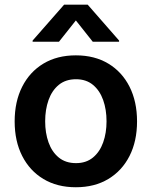

<svg xmlns="http://www.w3.org/2000/svg" viewBox="-20 -789 648 820"><path d="M304 10.7Q224.1 10.7 165.5 -24.5Q106.9 -59.7 74.8 -122.9Q42.6 -186.1 42.6 -270.6Q42.6 -355.1 74.8 -418.7Q106.9 -482.2 165.5 -517.4Q224.1 -552.6 304 -552.6Q383.9 -552.6 442.5 -517.4Q501.1 -482.2 533.2 -418.7Q565.3 -355.1 565.3 -270.6Q565.3 -186.1 533.2 -122.9Q501.1 -59.7 442.5 -24.5Q383.9 10.7 304 10.7ZM304.7 -92.3Q348 -92.3 377.1 -116.3Q406.2 -140.3 420.6 -180.8Q435 -221.2 435 -271Q435 -321 420.6 -361.7Q406.2 -402.3 377.1 -426.5Q348 -450.6 304.7 -450.6Q260.3 -450.6 231 -426.5Q201.7 -402.3 187.3 -361.7Q172.9 -321 172.9 -271Q172.9 -221.2 187.3 -180.8Q201.7 -140.3 231 -116.3Q260.3 -92.3 304.7 -92.3ZM376.1 -610.8 304 -701.7 231.9 -610.8H119.3V-615.8L253.9 -769.2H354.4L488.6 -615.8V-610.8Z"/></svg>

Font: InterMG SemiBold
Style: Regular
Weight: 600
Designer: Rasmus Andersson
Foundry: rsms
Version: Version 3.019;December 26, 2023;FontCreator 15.0.0.2955 64-b